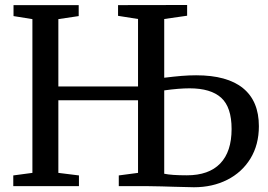

<svg xmlns="http://www.w3.org/2000/svg" viewBox="-20 -764 1098 788"><path d="M693.5 2.5Q678.5 2 643.5 1Q608.5 0 587.5 0H467.5V-44L546.5 -54.5V-352.5H219.5V-54.5L304 -44V0H34.5V-44L113 -54.5V-685.5L35.5 -698V-743H303V-698L219.5 -685.5V-409H546.5V-686L464.5 -699V-743L748 -743.5V-699.5L654 -686V-445Q695 -450 725.2 -452.5Q755.5 -455 785 -455Q912.5 -455 977.5 -402Q1042.5 -349 1042.5 -246Q1042.5 -170 1007.8 -113.2Q973 -56.5 912.5 -26Q852 4.5 776 4.5Q758.5 4.5 693.5 2.5ZM930.5 -234.5Q930.5 -324 887.8 -362.8Q845 -401.5 758 -401.5Q714.5 -401.5 654 -393V-51Q683.5 -44.5 747 -44.5Q837 -44.5 883.8 -93Q930.5 -141.5 930.5 -234.5Z"/></svg>

Font: Merriweather 12pt
Style: Regular
Weight: 400
Designer: Eben Sorkin
Foundry: Eben Sorkin
Version: Version 2.100